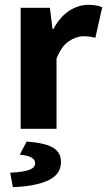

<svg xmlns="http://www.w3.org/2000/svg" viewBox="-20 -528 439 787"><path d="M64.7 0V-496.1H184.6L195.2 -409.4H198.9Q226 -459.2 263.7 -483.7Q301.4 -508.1 339.8 -508.1Q360.9 -508.1 374.8 -505.7Q388.6 -503.3 399 -498.1L370.9 -373.3Q358.6 -376.3 348 -377.8Q337.4 -379.3 321 -379.3Q292.9 -379.3 262.3 -359Q231.6 -338.7 211.7 -287.5V0ZM32.7 239.1 21.8 180.1Q80.3 176.8 102.3 167.4Q124.2 158 124.2 140.9Q124.2 126.8 109.4 118Q94.6 109.1 61.1 106.1L89.2 52.1Q169.6 58.6 199.8 78.7Q230 98.7 230 135.6Q230 186.7 178.1 211.2Q126.2 235.7 32.7 239.1Z"/></svg>

Font: Source Sans 3 VF
Style: Regular
Weight: 200
Designer: Paul D. Hunt
Foundry: Adobe
Version: Version 3.046;hotconv 1.0.118;makeotfexe 2.5.65603